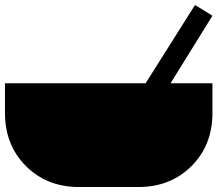

<svg xmlns="http://www.w3.org/2000/svg" viewBox="-20 -745 872 770"><path d="M832 -286Q830 -161 748 -79Q666 3 541 5H291Q166 3 84 -79Q2 -161 0 -286V-411H564L762 -725L832 -682L664 -411H832Z"/></svg>

Font: Liga JetBrainsMono Nerd Font
Style: Regular
Weight: 400
Designer: Philipp Nurullin, Konstantin Bulenkov
Foundry: JetBrains
Version: Version 2.225; ttfautohint (v1.8.3)